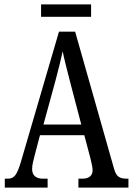

<svg xmlns="http://www.w3.org/2000/svg" viewBox="-20 -859 608 879"><path d="M168 -782H397V-839H168ZM2 0H198V-41H177C141 -41 127 -59 127 -86C127 -104 134 -129 138 -145L163 -240H366L393 -138C398 -118 404 -93 404 -80C404 -56 389 -41 357 -41H339V0H568V-41H560C527 -41 512 -51 502 -87L324 -714H250L76 -119C57 -55 44 -41 15 -41H2ZM179 -289 234 -490C247 -539 259 -587 267 -624C274 -587 287 -540 302 -480L352 -289Z"/></svg>

Font: Noto Serif Tamil ExtraCondensed
Style: Italic
Weight: 400
Width: 2
Italic angle: -12°
Designer: Indian Type Foundry, Tom Grace, and the Monotype Design Team
Foundry: Monotype Imaging Inc.
Version: Version 2.003